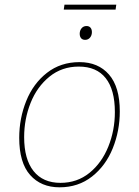

<svg xmlns="http://www.w3.org/2000/svg" viewBox="-20 -793 592 819"><path d="M491 -318Q491 -235 461 -160.5Q431 -86 372.5 -40Q314 6 234 6Q155 6 108.5 -46.5Q62 -99 62 -205Q62 -288 92 -362.5Q122 -437 180.5 -482.5Q239 -528 319 -528Q399 -528 445 -475Q491 -422 491 -318ZM83 -208Q83 -114 123 -63.5Q163 -13 238 -13Q309 -13 361.5 -55.5Q414 -98 442 -167.5Q470 -237 470 -315Q470 -410 431 -459.5Q392 -509 316 -509Q244 -509 191 -466Q138 -423 110.5 -354Q83 -285 83 -208ZM255 -773H476L473 -752H252ZM320 -649Q320 -663 328 -672.5Q336 -682 349 -682Q360 -682 366 -675Q372 -668 372 -656Q372 -642 364 -632.5Q356 -623 343 -623Q332 -623 326 -630Q320 -637 320 -649Z"/></svg>

Font: Bitter Pro Thin
Style: Italic
Weight: 250
Italic angle: -9°
Designer: Sol Matas, and Bitter project Authors
Foundry: Sol Matas
Version: Version 1.010